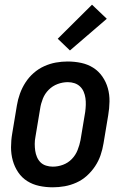

<svg xmlns="http://www.w3.org/2000/svg" viewBox="-20 -790 540 818"><path d="M205 8Q175 8 147 2Q119 -4 96 -18.5Q73 -33 57.5 -56Q42 -79 34.5 -106Q27 -133 27 -162.5Q27 -192 32 -221L52 -341Q56 -366 65 -391Q74 -416 88.5 -438.5Q103 -461 123.5 -479Q144 -497 168.5 -508Q193 -519 218 -523.5Q243 -528 268 -528Q298 -528 326 -522Q354 -516 377 -501.5Q400 -487 416 -464Q432 -441 439.5 -414Q447 -387 446.5 -357.5Q446 -328 441 -299L421 -179Q417 -154 408.5 -129Q400 -104 385 -81.5Q370 -59 350 -41Q330 -23 305.5 -12Q281 -1 255.5 3.5Q230 8 205 8ZM205 -80Q227 -80 248.5 -88Q270 -96 286 -112.5Q302 -129 310.5 -150.5Q319 -172 323 -193L343 -313Q345 -328 345.5 -343Q346 -358 344 -372Q342 -386 336.5 -399Q331 -412 321 -421.5Q311 -431 297.5 -435.5Q284 -440 269 -440Q247 -440 225.5 -432Q204 -424 187.5 -407.5Q171 -391 162.5 -369.5Q154 -348 151 -327L131 -207Q128 -192 128 -177Q128 -162 130 -148Q132 -134 137.5 -121Q143 -108 152.5 -98.5Q162 -89 176 -84.5Q190 -80 205 -80ZM278 -575 226 -625 372 -770 435 -710Z"/></svg>

Font: Iosevka Term Curly SmBd Obl
Style: Regular
Weight: 600
Italic angle: -9°
Designer: Belleve Invis
Foundry: Belleve Invis
Version: Version 32.3.0